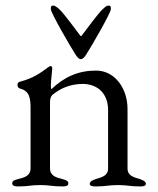

<svg xmlns="http://www.w3.org/2000/svg" viewBox="-20 -668 568 691"><path d="M271 -455C279 -455 286 -465 291 -473C311 -504 379 -622 379 -635C379 -644 379 -648 370 -648C362 -648 349 -635 341 -626C328 -611 297 -571 275 -541C272 -537 271 -537 268 -541C246 -571 215 -611 202 -626C194 -635 180 -648 172 -648C163 -648 163 -644 163 -635C163 -622 231 -504 251 -473C256 -465 263 -455 271 -455ZM44 3C84 3 90 -2 125 -2C160 -2 166 3 206 3C219 3 226 0 226 -8C226 -16 219 -20 203 -24C183 -29 160 -35 160 -62V-303C160 -311 163 -321 168 -326C196 -349 231 -366 279 -366C333 -365 369 -330 369 -272V-62C369 -35 346 -30 326 -24C315 -20 303 -16 303 -6C303 2 316 3 323 3C363 3 370 -2 405 -2C440 -2 445 3 485 3C493 3 505 2 505 -6C505 -16 493 -20 482 -24C462 -30 439 -35 439 -62V-275C439 -353 391 -414 326 -414C263 -414 212 -392 165 -347C164 -348 163 -353 163 -359C163 -378 168 -414 168 -423C168 -427 166 -430 163 -430C159 -430 156 -428 152 -425C124 -404 98 -386 52 -374C46 -373 43 -369 43 -362C43 -354 47 -351 53 -349C87 -340 90 -313 90 -277V-62C90 -35 67 -29 47 -24C32 -20 24 -18 24 -8C24 0 32 3 44 3Z"/></svg>

Font: Garamond-Math
Style: Regular
Weight: 400
Version: Version 2019-08-16